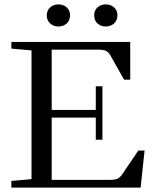

<svg xmlns="http://www.w3.org/2000/svg" viewBox="-20 -854 694 874"><path d="M408.7 -784.2Q408.7 -807.1 424.1 -820.6Q439.5 -834 461.4 -834Q483.4 -834 499 -820.6Q514.6 -807.1 514.6 -784.2Q514.6 -760.7 499 -747.1Q483.4 -733.4 461.4 -733.4Q439.5 -733.4 424.1 -746.8Q408.7 -760.3 408.7 -784.2ZM192.9 -784.2Q192.9 -807.1 208.5 -820.6Q224.1 -834 246.1 -834Q268.1 -834 283.4 -820.6Q298.8 -807.1 298.8 -784.2Q298.8 -760.3 283.4 -746.8Q268.1 -733.4 246.1 -733.4Q224.1 -733.4 208.5 -747.1Q192.9 -760.7 192.9 -784.2ZM31.7 0V-30.3L123.5 -38.6V-624.5L31.7 -632.8V-663.1H572.8V-491.2H544.9L482.9 -601.1Q474.6 -616.2 462.9 -622.1Q451.2 -627.9 426.3 -627.9H215.3V-353.5H416V-461.4H446.3V-217.8H416V-318.8H215.3V-35.2H480Q503.9 -35.2 515.6 -41Q527.3 -46.9 537.6 -62.5L609.9 -168.9H638.2L620.1 0Z"/></svg>

Font: Elstob 10pt
Style: Regular
Weight: 400
Designer: Peter S. Baker
Version: Version 1.015